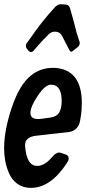

<svg xmlns="http://www.w3.org/2000/svg" viewBox="-31 -907 423 934"><path d="M138 -667 135 -663Q128 -654 120 -654Q113 -654 106 -661L108 -660L102 -667Q95 -675 95 -685Q95 -693 99 -697L113 -716Q170 -800 237 -873Q249 -885 265 -887L268 -886H277Q280 -885 289 -885Q305 -883 310 -866Q328 -803 339 -759V-760Q340 -750 345 -738L354 -709Q357 -704 357 -698Q357 -686 346 -677L326 -661Q318 -655 315 -655Q311 -655 303 -669L304 -668L271 -732Q260 -753 236 -753Q219 -753 207 -741L177 -711Q161 -694 138 -667ZM297 -118Q217 7 119 7Q81 7 54 -12.5Q27 -32 13.5 -63Q0 -94 -5.5 -124Q-11 -154 -11 -185Q-11 -273 26.5 -384.5Q64 -496 120 -540Q166 -577 226 -577H236Q367 -568 367 -406V-405Q367 -372 363 -347L361 -334V-333L360 -330Q360 -327 359.5 -324Q359 -321 358 -317.5Q357 -314 357 -312V-313Q353 -294 338.5 -280.5Q324 -267 305 -265L139 -246Q91 -238 91 -202V-197Q98 -100 150 -100Q184 -100 218 -138Q240 -165 256 -165Q260 -165 264 -164H263L290 -155H289Q303 -151 303 -136Q303 -127 297 -118ZM269 -416Q269 -495 217 -495H216Q189 -495 153 -441.5Q117 -388 117 -358Q117 -328 154 -328H162L214 -335Q246 -340 257.5 -360.5Q269 -381 269 -416ZM365 -354 364 -352V-353Z"/></svg>

Font: Bangerz Fix
Style: Regular
Weight: 400
Designer: vernon adams
Foundry: Vernon Adams
Version: Version 2.10;December 28, 2023;FontCreator 13.0.0.2683 64-bi